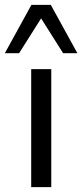

<svg xmlns="http://www.w3.org/2000/svg" viewBox="-50 -774 340 794"><path d="M79 0V-488H162V0ZM-30 -554 80 -754H160L270 -554H211L120 -698L29 -554Z"/></svg>

Font: Nunito Sans 12pt ExtraLight 11pt
Style: Regular
Weight: 400
Version: Version 3.101;gftools[0.9.27]